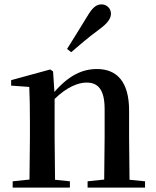

<svg xmlns="http://www.w3.org/2000/svg" viewBox="-20 -859 714 879"><path d="M287 -635 306 -620C344 -653 381 -685 435 -725C472 -752 488 -774 488 -796C488 -823 466 -839 445 -839C421 -839 403 -824 380 -785C343 -724 315 -680 287 -635ZM456 0H644V-29L573 -36L571 -232V-353C571 -486 514 -543 424 -543C358 -543 296 -515 229 -438L223 -532L210 -541L31 -492V-467L114 -461C116 -412 117 -368 117 -301V-232L115 -37L38 -29V0H300V-29L232 -36L230 -232V-406C286 -461 339 -481 376 -481C429 -481 459 -449 459 -359V-232L457 -37L381 -29V0Z"/></svg>

Font: Noto Serif HK SemiBold
Style: Regular
Weight: 600
Designer: Ryoko NISHIZUKA 西塚涼子 (kana & ideographs); Frank Grießhammer (Latin, Greek & Cyrillic); Wenlong ZHANG 张文龙 (bopomofo); San
Foundry: Adobe
Version: Version 2.001;hotconv 1.1.0;makeotfexe 2.6.0